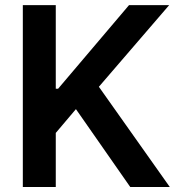

<svg xmlns="http://www.w3.org/2000/svg" viewBox="-20 -748 717 768"><path d="M71.3 0V-727.5H203.1V-393.1H212.4L496.1 -727.5H656.7L375.5 -400.9L659.2 0H501L283.7 -311.5L203.1 -216.3V0Z"/></svg>

Font: Inter Semi Bold
Style: Regular
Weight: 600
Designer: Rasmus Andersson
Foundry: rsms
Version: Version 4.000;git-e0f93cc